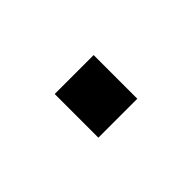

<svg xmlns="http://www.w3.org/2000/svg" viewBox="-28 -171 258 258"><g transform="rotate(-45 101.0 -41.5)"><path d="M64 0V-83H138V0Z"/></g></svg>

Font: Azeri Sans Light
Style: Regular
Weight: 300
Designer: Hector Gatti & Omnibus-Type (original fonts) / Cristiano Sobral (main changes and remastering)
Version: Version 1.000; ttfautohint (v1.6)